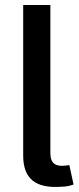

<svg xmlns="http://www.w3.org/2000/svg" viewBox="-20 -748 315 770"><path d="M225 1C248 1 267 -5 275 -8L258 -86C255 -85 251 -85 243 -84C205 -79 182 -91 182 -134V-728H73V-124C73 -30 124 8 225 1Z"/></svg>

Font: Wafeq Medium
Style: Regular
Weight: 500
Designer: Rasmus Andersson & Azza Alameddine
Foundry: Google & TypeTogether
Version: Version 3.000;January 28, 2025;FontCreator 15.0.0.3014 64-bi